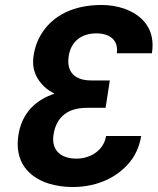

<svg xmlns="http://www.w3.org/2000/svg" viewBox="-20 -741 633 771"><path d="M54 -199C37 -91 95 -30 175 -4C205 5 236 10 272 10C377 10 462 -34 511 -103C529 -129 541 -160 547 -195H406C397 -138 344 -104 287 -104C224 -104 185 -138 195 -201C207 -275 256 -308 329 -308H404L421 -418H346C279 -418 246 -453 256 -516C265 -575 307 -607 367 -607C420 -607 457 -580 449 -527H590C606 -626 549 -682 477 -707C450 -716 420 -721 388 -721C278 -721 194 -681 147 -606C131 -581 120 -551 115 -518C106 -460 128 -422 157 -394C168 -383 183 -373 199 -365C124 -340 68 -288 54 -199Z"/></svg>

Font: Asimov Pro
Style: BdObl
Weight: 700
Designer: Google
Version: Version 2.000980; 2014